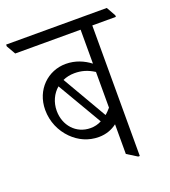

<svg xmlns="http://www.w3.org/2000/svg" viewBox="-149 -710 709 803"><g transform="rotate(-20 205.5 -308.5)"><path d="M203 -127C236 -127 263 -138 284 -154V-22L329 6H336V-575H441V-582L418 -623H-30V-615L-7 -575H284V-424C255 -446 219 -462 176 -462C97 -462 30 -400 30 -310C30 -258 51 -211 85 -177C116 -146 156 -127 203 -127ZM197 -413C228 -413 254 -406 284 -387V-228C276 -219 269 -211 260 -204L145 -402C160 -409 178 -413 197 -413ZM74 -290C74 -328 90 -362 116 -384L232 -186C217 -178 201 -174 183 -174C119 -174 74 -225 74 -290Z"/></g></svg>

Font: Noto Serif Devanagari Condensed Light
Style: Regular
Weight: 300
Width: 3
Designer: Universal Thirst, Indian Type Foundry and the Monotype Design Team
Foundry: Monotype Imaging Inc.
Version: Version 2.004